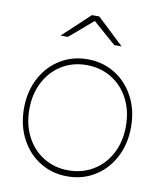

<svg xmlns="http://www.w3.org/2000/svg" viewBox="-88 -868 798 942"><g transform="rotate(10 311.0 -397.0)"><path d="M158.9 -671.1 293.3 -796.7H330L463.3 -671.1H426.7L312.2 -771.1L195.6 -671.1ZM577.8 -288.9Q577.8 -204.4 542.8 -137.8Q507.8 -71.1 447.2 -33.9Q386.7 3.3 311.1 3.3Q235.6 3.3 175 -33.9Q114.4 -71.1 79.4 -137.8Q44.4 -204.4 44.4 -288.9Q44.4 -373.3 79.4 -439.4Q114.4 -505.6 175 -542.8Q235.6 -580 311.1 -580Q386.7 -580 447.2 -542.8Q507.8 -505.6 542.8 -439.4Q577.8 -373.3 577.8 -288.9ZM552.2 -288.9Q552.2 -365.6 521.1 -425Q490 -484.4 435 -517.8Q380 -551.1 311.1 -551.1Q242.2 -551.1 187.8 -517.8Q133.3 -484.4 102.2 -425Q71.1 -365.6 71.1 -288.9Q71.1 -212.2 102.2 -152.8Q133.3 -93.3 187.8 -60Q242.2 -26.7 311.1 -26.7Q380 -26.7 435 -60Q490 -93.3 521.1 -152.8Q552.2 -212.2 552.2 -288.9Z"/></g></svg>

Font: Paperlogy 1 Thin
Style: Regular
Weight: 250
Designer: redesigned by Lee Juim, glyphs from Gmarket Sans & Montserrat
Foundry: PT&
Version: Version 1.001